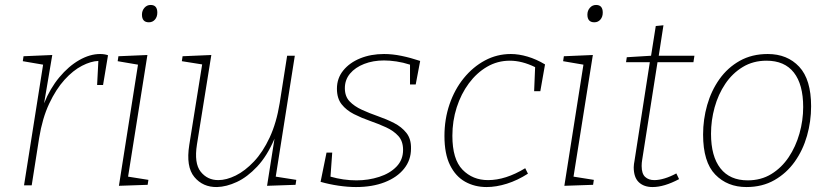

<svg xmlns="http://www.w3.org/2000/svg" viewBox="-20 -748 3352 775"><path d="M77 0 154 -487 72 -501 75 -521 191 -526 158 -331Q182 -391 219.5 -436Q257 -481 300 -505.5Q343 -530 384 -530Q402 -530 416 -525L396 -405H372L377 -502Q347 -501 311 -482.5Q275 -464 240.5 -426Q206 -388 178.5 -329.5Q151 -271 138 -191L108 0Z M460 2 537 -487 455 -501 458 -521 575 -526 497 -35 579 -22 576 -2ZM581 -658Q553 -658 553 -689Q553 -705 563 -716.5Q573 -728 588 -728Q615 -728 615 -697Q615 -680 605.5 -669Q596 -658 581 -658Z M856 7Q799 8 764.5 -33.5Q730 -75 744 -163L796 -488L714 -501L717 -521L833 -526L775 -165Q763 -89 790 -55Q817 -21 861 -21Q894 -21 931.5 -39.5Q969 -58 1005 -96Q1041 -134 1068.5 -193Q1096 -252 1109 -332L1139 -523H1170L1093 -35L1176 -22L1173 -2L1058 2L1088 -188Q1058 -118 1018 -75.5Q978 -33 936 -13.5Q894 6 856 7Z M1417 7Q1384 7 1346.5 1.5Q1309 -4 1274 -14L1298 -132H1321L1314 -35Q1366 -20 1419 -20Q1467 -20 1510.5 -34Q1554 -48 1580.5 -75.5Q1607 -103 1607 -143Q1607 -178 1588 -199Q1569 -220 1538.5 -234Q1508 -248 1473.5 -260Q1439 -272 1408.5 -287.5Q1378 -303 1359 -327Q1340 -351 1340 -390Q1340 -432 1365.5 -463.5Q1391 -495 1434 -512.5Q1477 -530 1530 -530Q1564 -530 1600.5 -522.5Q1637 -515 1676 -502L1658 -407H1635V-487Q1607 -496 1580 -500Q1553 -504 1530 -504Q1486 -504 1450 -490Q1414 -476 1393 -451Q1372 -426 1372 -392Q1372 -359 1391 -339Q1410 -319 1440.5 -305Q1471 -291 1505.5 -279Q1540 -267 1570.5 -251.5Q1601 -236 1620.5 -211.5Q1640 -187 1639 -148Q1639 -102 1611 -67Q1583 -32 1533 -12.5Q1483 7 1417 7Z M1944 7Q1896 7 1857.5 -14.5Q1819 -36 1796.5 -81.5Q1774 -127 1774 -199Q1774 -267 1794.5 -327Q1815 -387 1852 -432.5Q1889 -478 1937.5 -504Q1986 -530 2042 -530Q2074 -530 2109.5 -519.5Q2145 -509 2180 -488L2161 -380H2136L2140 -477Q2087 -503 2038 -503Q1988 -503 1946 -478.5Q1904 -454 1872.5 -411.5Q1841 -369 1823.5 -314.5Q1806 -260 1806 -200Q1806 -105 1847 -63Q1888 -21 1950 -21Q2021 -21 2100 -69L2111 -47Q2069 -20 2026 -6.5Q1983 7 1944 7Z M2258 2 2335 -487 2253 -501 2256 -521 2373 -526 2295 -35 2377 -22 2374 -2ZM2379 -658Q2351 -658 2351 -689Q2351 -705 2361 -716.5Q2371 -728 2386 -728Q2413 -728 2413 -697Q2413 -680 2403.5 -669Q2394 -658 2379 -658Z M2721 -25Q2661 7 2614 7Q2579 7 2558.5 -12.5Q2538 -32 2538 -73Q2538 -80 2539 -86Q2540 -92 2541 -98L2603 -497H2507L2510 -517L2608 -523L2627 -643L2658 -646L2639 -523H2783L2779 -497H2634L2572 -102Q2571 -97 2570.5 -90.5Q2570 -84 2570 -78Q2570 -47 2584 -34Q2598 -21 2621 -21Q2640 -21 2663 -28Q2686 -35 2710 -48Z M3079 -530Q3158 -530 3206 -478.5Q3254 -427 3254 -319Q3254 -258 3237.5 -200Q3221 -142 3188 -95.5Q3155 -49 3106 -21Q3057 7 2993 7Q2916 7 2867 -43.5Q2818 -94 2818 -205Q2818 -266 2834.5 -324Q2851 -382 2884 -428.5Q2917 -475 2966 -502.5Q3015 -530 3079 -530ZM3074 -503Q3020 -503 2978 -477.5Q2936 -452 2907.5 -409.5Q2879 -367 2864.5 -314.5Q2850 -262 2850 -208Q2850 -117 2888 -68.5Q2926 -20 2998 -20Q3052 -20 3093.5 -45.5Q3135 -71 3163.5 -113.5Q3192 -156 3207 -209Q3222 -262 3222 -316Q3222 -407 3184.5 -455Q3147 -503 3074 -503Z"/></svg>

Font: Bitter ExtraLight
Style: Italic
Weight: 200
Italic angle: -9°
Designer: Sol Matas, and Bitter project Authors
Foundry: Sol Matas
Version: Version 2.001